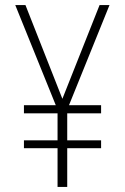

<svg xmlns="http://www.w3.org/2000/svg" viewBox="-20 -734 492 754"><path d="M225 -346 80 -714H40L199 -321H74V-289H206V-183H74V-152H206V0H244V-152H377V-183H244V-289H377V-321H251L410 -714H371Z"/></svg>

Font: Noto Sans Hebrew Condensed ExtraLight
Style: Regular
Weight: 200
Width: 3
Designer: Monotype Design Team
Foundry: Monotype Imaging Inc.
Version: Version 2.004